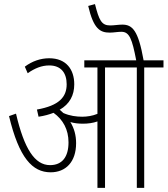

<svg xmlns="http://www.w3.org/2000/svg" viewBox="-20 -916 817 936"><path d="M351 -218C351 -256 342 -290 323 -321C342 -315 364 -313 384 -313C408 -313 433 -316 455 -324V0H492V-587H647V0H683V-587H777V-622H680C654 -769 625 -796 576 -796C558 -796 536 -792 517 -792C475 -792 463 -817 443 -896L410 -887C436 -775 468 -757 515 -757C535 -757 553 -761 572 -761C611 -761 624 -726 644 -622H391V-587H455V-361C431 -351 404 -347 381 -347C353 -347 320 -351 289 -365C283 -370 277 -376 271 -381C320 -409 342 -452 342 -505C342 -577 303 -632 220 -632C178 -632 137 -618 101 -591L115 -559C149 -583 183 -597 220 -597C277 -597 305 -561 305 -505C305 -443 268 -401 160 -382L168 -347C196 -351 220 -358 241 -366C287 -333 314 -285 314 -222C314 -151 283 -111 224 -111C149 -111 98 -191 58 -362L24 -350C73 -146 138 -76 227 -76C300 -76 351 -126 351 -218Z"/></svg>

Font: Noto Sans Devanagari Condensed ExtraLight
Style: Regular
Weight: 200
Width: 3
Designer: Jelle Bosma - Monotype Design Team
Foundry: Monotype Imaging Inc.
Version: Version 2.004